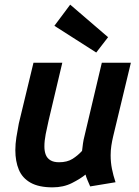

<svg xmlns="http://www.w3.org/2000/svg" viewBox="-20 -794 600 826"><path d="M206 12Q147 12 111.5 -8Q76 -28 61 -64Q46 -100 46 -148Q46 -175 50.5 -203.5Q55 -232 61 -263L124 -524H248L189 -275Q182 -245 176.5 -216.5Q171 -188 171 -164Q171 -143 177 -128Q183 -113 197 -104.5Q211 -96 234 -96Q269 -96 292 -110.5Q315 -125 333 -145Q335 -162 337 -177Q339 -192 344 -211L418 -524H543L467 -208Q462 -187 459 -167Q456 -147 456 -126Q456 -96 461.5 -68Q467 -40 477 -10L368 8Q364 -1 357 -17.5Q350 -34 348 -43Q326 -25 289.5 -6.5Q253 12 206 12ZM394 -568 214 -683 282 -774 445 -634Z"/></svg>

Font: Ubuntu Sans Mono SemiBold
Style: Italic
Weight: 600
Italic angle: -13.5°
Monospace: yes
Designer: Dalton Maag Ltd
Foundry: Dalton Maag Ltd
Version: Version 1.006